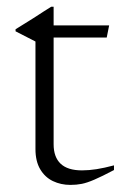

<svg xmlns="http://www.w3.org/2000/svg" viewBox="-20 -528 352 555"><path d="M135 -111Q135 -74 155.2 -54.8Q175.5 -35.5 217 -35.5Q237 -35.5 259.2 -39Q281.5 -42.5 309.5 -50V-36.5Q274.5 -18 253 -8.8Q231.5 0.5 216.2 3.5Q201 6.5 183.5 6.5Q156 6.5 133 -4.5Q110 -15.5 96.2 -38.8Q82.5 -62 82.5 -97V-408L25 -437.5V-443.5Q35.5 -450 45.2 -456Q55 -462 64.5 -468Q74 -474 83.8 -480.2Q93.5 -486.5 104.2 -493.5Q115 -500.5 128 -508.5H135V-438.5ZM110.5 -419.5V-454.5H295.5L288.5 -419.5Z"/></svg>

Font: Newsreader 36pt Light
Style: Regular
Weight: 300
Designer: Hugues Gentile
Foundry: Production Type
Version: Version 1.003